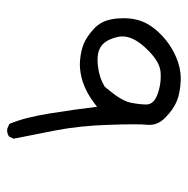

<svg xmlns="http://www.w3.org/2000/svg" viewBox="-14 -348 528 540"><g transform="rotate(90 250.0 -78.0)"><path d="M341.8 165.5Q343.8 166 346.2 166Q348.6 166 351.6 165.5Q358.4 164.6 364.3 160.2L370.1 147.5Q360.8 102.1 347.2 32Q333.5 -38.1 331.1 -120.1Q329.6 -160.6 329.6 -188.2Q329.6 -215.8 331.1 -231Q331.1 -233.4 331.1 -235.4Q331.1 -258.8 311 -278.8Q287.1 -302.2 263.9 -311.5Q240.7 -320.8 206.5 -322.3Q203.6 -322.3 200.7 -322.3Q170.4 -322.3 140.1 -309.1Q103 -293 74.7 -264.2Q58.6 -248 48.3 -230.5Q31.2 -201.2 31.2 -161.1Q31.2 -142.6 34.4 -127Q37.6 -111.3 43.5 -100.6Q50.3 -87.9 61.5 -77.6Q83 -58.1 102.5 -49.8Q122.1 -41.5 149.9 -39.1Q155.3 -38.6 160.6 -38.6Q184.1 -38.6 209 -46.4Q240.7 -56.6 270 -79.1L280.3 -86.9Q287.6 -25.4 299.1 46.1Q310.5 117.7 328.6 159.7ZM166 -89.4Q155.8 -88.4 147.9 -88.4Q119.1 -88.4 104 -103.5Q89.8 -117.7 83.5 -146.5Q82.5 -152.3 82.5 -158.7Q82.5 -191.9 121.1 -230Q153.8 -263.2 182.6 -265.6Q189 -266.1 194.8 -266.1Q218.8 -266.1 241.7 -258.3Q273.9 -247.6 273.9 -225.6Q273.9 -208.5 269 -182.1Q265.1 -163.1 246.6 -137.2Q237.3 -124.5 223.6 -108.4Q198.7 -93.3 166 -89.4Z"/></g></svg>

Font: Bakudai
Style: ExtraLight
Weight: 200
Version: Version 1.48